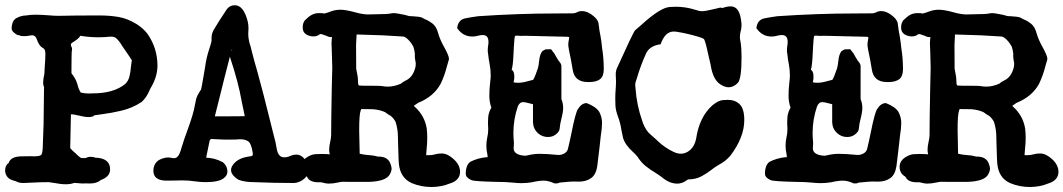

<svg xmlns="http://www.w3.org/2000/svg" viewBox="-25 -687 4165 752"><path d="M232.4 34.7Q213.4 34.7 185.5 29.3L165 26.4Q133.3 26.4 100.1 28.3L65.9 29.8Q47.9 29.8 36.6 22.5Q29.3 21.5 17.8 16.4Q6.3 11.2 0.7 1.2Q-4.9 -8.8 -4.9 -19Q-4.9 -40 8.8 -48.3Q16.6 -74.7 61.5 -74.7L94.2 -75.2L107.9 -74.7Q131.8 -74.7 137.2 -81.1Q142.6 -87.4 143.1 -129.4Q146.5 -198.2 146.5 -267.1Q146.5 -309.6 147.5 -347.2Q144 -351.6 144 -363.8Q144 -377 148.9 -398.4L149.9 -419.9Q152.8 -457.5 152.8 -476.1Q152.8 -483.4 151.1 -489.5Q149.4 -495.6 142.1 -499.5Q127.9 -507.3 119.1 -533.2Q113.8 -548.8 101.6 -548.8Q96.2 -548.8 88.1 -547.1Q80.1 -545.4 69.8 -545.4Q55.2 -545.4 52.2 -547.9L55.2 -548.3Q45.4 -548.3 38.8 -552.5Q32.2 -556.6 26.4 -562.5Q20.5 -568.4 20.5 -576.7Q20.5 -585.4 23.9 -596.7Q27.3 -607.9 37.6 -615.2Q57.6 -626.5 78.1 -626.5Q93.3 -629.4 114.3 -629.4Q137.7 -629.4 166 -627Q188.5 -625 203.1 -625Q267.1 -626.5 364.3 -626.5Q403.8 -626.5 439 -620.6Q474.1 -614.7 510.7 -592.3Q537.1 -575.2 553.2 -553.7Q590.8 -499.5 591.8 -431.6Q591.8 -389.6 569.3 -349.6Q564 -340.8 560.1 -332Q549.3 -305.7 529.8 -287.6Q491.7 -262.7 447.8 -252.9Q412.6 -244.6 372.6 -239.3Q355.5 -237.3 344.7 -235.4Q339.8 -228.5 320.3 -228.5Q307.6 -228.5 283.7 -234.4Q262.2 -239.7 249.5 -239.7Q245.1 -239.7 252.9 -243.7Q250 -117.7 250 -106.9Q256.3 -98.6 270 -87.4L279.8 -78.1Q287.6 -70.3 293.5 -67.9H310.1Q309.1 -67.4 315.2 -70.1Q321.3 -72.8 329.6 -72.8Q341.3 -72.8 348.1 -69.3H346.7Q367.2 -69.3 381.8 -63Q406.2 -52.2 406.2 -23.4Q406.2 6.3 367.2 19L370.1 17.6Q355.5 31.7 326.2 31.7L310.5 31.2L301.8 31.7Q290 31.7 280.3 30.3L266.1 29.3Q251.5 34.7 232.4 34.7ZM319.8 -320.8 337.9 -321.3Q421.4 -321.3 466.3 -358.9Q477.5 -370.1 481.9 -387.2Q486.3 -404.3 487.8 -424.8Q489.3 -438.5 491.2 -450.2V-450.7Q491.2 -450.7 491.2 -451.2Q486.8 -459 454.1 -506.3Q441.9 -526.9 429.7 -537.6Q423.3 -543.5 409.7 -543.5H407.2Q384.3 -541 360.4 -541Q328.1 -541 295.9 -545.9Q291 -546.9 289.1 -546.9Q290 -546.9 285.9 -541.3Q281.7 -535.6 266.1 -524.9Q252.4 -517.6 252.4 -512.2Q252.4 -508.3 255.9 -501.5L257.3 -496.6Q257.3 -489.7 256.6 -487.1Q255.9 -484.4 255.9 -484.9L255.4 -466.8L254.9 -421.9V-399.9Q254.9 -399.9 259.3 -394L261.7 -391.1Q274.4 -372.1 278.8 -354.5Q283.2 -336.9 291 -325.2Q286.6 -325.7 293 -324.2Q304.7 -321.3 319.8 -320.8Z M1126.5 29.8Q1047.9 29.8 970.2 26.4Q934.6 26.4 910.6 17.6Q898.9 11.7 889.4 1Q879.9 -9.8 879.9 -21Q879.9 -34.2 892.6 -47.9Q911.6 -68.4 950.2 -74.2Q953.6 -74.2 957.5 -75.2Q965.3 -76.2 965.3 -82L964.8 -88.9Q959.5 -124 948 -132.8Q936.5 -141.6 914.6 -141.6Q907.2 -141.6 898.9 -140.6L870.6 -140.1Q846.7 -140.1 822.8 -141.6Q813 -142.6 804.2 -142.6Q797.9 -142.6 795.9 -135.3Q789.6 -106.9 783.7 -75.7L782.7 -68.8H771.5L780.8 -69.3Q814 -69.3 847.7 -51.8Q865.7 -37.1 865.7 -13.7Q865.2 0.5 851.6 10.7Q832.5 26.4 780.3 26.4Q760.7 26.4 740.2 23.4Q714.4 19.5 688 19.5Q676.8 19.5 665 20L625 20.5Q575.7 19.5 575.7 -18.6Q575.7 -40 589.8 -54.2Q598.6 -63 618.7 -68.4Q627 -70.3 634.8 -70.3L643.1 -69.3Q651.9 -67.4 657.2 -67.4Q674.8 -67.4 684.1 -102.5Q695.8 -141.6 710 -179.2Q733.4 -243.7 737.8 -272.9Q740.7 -287.1 743.7 -301.3Q748 -314 756.3 -327.1Q757.8 -330.1 761.7 -335Q763.7 -337.4 772.9 -392.6L778.3 -424.3Q783.2 -461.9 794.9 -496.1Q803.7 -521.5 803.7 -530.8V-539.6Q803.7 -557.6 815.4 -575.7Q833 -605.5 863.8 -651.4Q875.5 -666.5 894.5 -666.5Q929.2 -666.5 945.3 -603Q948.2 -589.4 948.2 -577.6Q948.2 -571.3 947.8 -565.4Q947.3 -559.6 947.3 -555.2Q947.3 -530.3 957 -503.4L961.4 -484.9Q971.2 -446.8 982.4 -408.7Q1003.9 -332 1036.6 -199.2L1048.3 -152.3Q1054.7 -130.9 1058.1 -108.4Q1063.5 -70.8 1087.4 -70.8Q1101.1 -70.8 1110.4 -75.7Q1124 -81.5 1136.2 -81.5Q1153.3 -81.5 1167 -65.4Q1185.1 -43.5 1185.1 -23.9Q1185.1 -10.7 1177 1.2Q1168.9 13.2 1155.3 21Q1141.6 28.8 1126.5 29.8ZM864.3 -231.4 934.6 -231.9Q933.6 -231.9 933.6 -231Q933.6 -233.4 932.6 -237.3Q926.8 -263.7 921.4 -291Q909.2 -362.3 876 -462.9L865.7 -493.2Q866.2 -492.7 865.2 -493.2L877.4 -482.4Q888.2 -496.1 882.8 -492.2Q881.8 -491.2 882.3 -492.2Q845.2 -348.1 837.4 -314.9L816.4 -231.4Z M1664.6 45.4Q1624 45.4 1587.9 30.3Q1542 9.8 1537.1 -47.4Q1535.6 -67.9 1535.4 -86.7Q1535.2 -105.5 1534.2 -123.5L1533.7 -144.5V-147.9Q1533.7 -180.2 1524.4 -209.5Q1517.6 -222.7 1506.3 -232.4Q1494.1 -239.3 1483.4 -247.6Q1462.9 -257.3 1434.1 -259.3Q1421.9 -259.8 1389.6 -259.8Q1390.1 -260.3 1387.7 -253.9Q1381.8 -240.2 1381.8 -176.3Q1381.8 -153.8 1382.8 -130.9Q1383.8 -107.9 1383.8 -84Q1383.8 -83 1382.6 -84.2Q1381.3 -85.4 1386.2 -84.5Q1399.4 -81.1 1413.6 -80.1Q1435.5 -79.1 1454.6 -73.7H1458Q1493.7 -73.7 1503.9 -46.4Q1508.8 -33.7 1508.8 -27.3Q1508.8 -16.6 1501.5 -3.4Q1486.3 23.4 1418.9 25.4H1348.6L1316.4 24.9Q1306.6 25.9 1298.8 27.8Q1279.3 32.2 1260.7 32.2Q1252.9 32.2 1232.9 26.9H1219.2Q1186.5 25.9 1177.7 5.4Q1154.8 -7.3 1154.8 -33.7Q1154.8 -59.6 1183.6 -74.7Q1196.8 -82 1209 -83Q1221.2 -84 1232.9 -84Q1259.3 -84 1274.9 -81.5L1280.3 -81.1Q1271 -81.1 1271 -69.3L1271.5 -68.8Q1264.2 -84.5 1264.2 -100.6Q1264.2 -113.8 1268.6 -133.3Q1271.5 -145.5 1272 -156.7Q1272 -212.4 1274.4 -339.8Q1275.9 -380.4 1276.4 -420.9L1274.9 -476.1Q1273.9 -496.6 1273.4 -518.1Q1273.4 -535.2 1277.3 -548.8Q1277.3 -554.2 1276.4 -553.2Q1278.3 -544.4 1286.6 -544.4Q1287.6 -544.4 1287.1 -543.9Q1280.8 -541.5 1274.4 -541.5Q1261.7 -541.5 1253.4 -546.9L1244.1 -549.8Q1235.8 -553.7 1230 -553.7Q1228.5 -553.7 1226.1 -551.8Q1216.3 -544.4 1202.6 -544.4Q1194.3 -544.4 1186.5 -546.9Q1160.6 -554.7 1160.6 -578.6Q1160.6 -594.7 1166 -602.1Q1166 -605 1170.4 -608.6Q1174.8 -612.3 1177.2 -614.7Q1198.2 -635.7 1224.1 -635.7Q1242.7 -635.7 1244.1 -633.8L1240.2 -632.8Q1253.4 -635.3 1272 -642.6Q1289.1 -648.9 1308.6 -648.9Q1329.1 -648.9 1366.7 -638.7Q1391.6 -631.3 1415 -630.4Q1434.1 -631.3 1453.6 -631.3Q1492.2 -631.3 1505.9 -634.3L1515.1 -635.7Q1524.4 -635.7 1536.6 -633.3Q1563.5 -628.9 1577.6 -624L1588.9 -623.5Q1615.7 -622.1 1626.5 -618.7L1639.2 -611.8Q1653.8 -606.4 1669.2 -594.5Q1684.6 -582.5 1690.9 -557.6Q1699.2 -529.3 1714.8 -502.4Q1733.4 -468.3 1733.4 -457.5Q1733.4 -452.1 1731.4 -447.8L1724.6 -424.3Q1716.3 -391.1 1701.2 -359.4Q1674.3 -309.1 1612.8 -284.2L1595.7 -272.5Q1593.3 -276.9 1598.1 -270Q1638.2 -234.9 1646.5 -183.1Q1648.4 -165.5 1648.4 -147.9Q1648.4 -128.4 1646.5 -109.6Q1644.5 -90.8 1643.6 -74.7Q1643.6 -75.2 1639.2 -79.6Q1645.5 -79.1 1653.8 -79.1Q1668 -79.1 1679.2 -82.5Q1690.4 -85.9 1705.1 -85.9Q1728 -85.9 1752.4 -63.2Q1776.9 -40.5 1776.9 -14.2Q1776.9 19.5 1736.8 31.7Q1703.6 45.4 1664.6 45.4ZM1494.1 -347.7Q1519 -347.7 1545.4 -359.4Q1551.8 -365.7 1564 -371.6Q1593.3 -384.8 1602.5 -425.8Q1603.5 -431.6 1603.5 -438.5Q1603.5 -440.9 1601.6 -450.2Q1599.6 -459.5 1599.6 -469.7L1600.1 -475.6Q1598.6 -490.2 1594.2 -503.4Q1586.4 -519 1574.5 -531Q1562.5 -543 1554.7 -543.9Q1472.7 -549.8 1391.1 -551.3L1365.2 -552.2Q1368.7 -552.2 1371.6 -557.6L1372.1 -558.6Q1371.1 -534.7 1369.6 -511.7L1370.1 -418Q1371.6 -407.7 1374.3 -396Q1377 -384.3 1377 -372.1Q1377 -355.5 1379.9 -353.5Q1381.8 -352.1 1379.9 -352.1Q1390.1 -352.1 1404.3 -351.1H1434.6Q1469.7 -351.1 1473.6 -349.6Q1482.9 -347.7 1494.1 -347.7Z M2157.7 31.2H2146.5Q2123 20.5 2105 20.5Q2085.9 20.5 2058.1 26.9Q2037.6 30.3 2017.6 30.3Q2001 30.3 1984.4 28.3Q1955.6 25.4 1921.4 25.4Q1832.5 23.4 1821.8 18.6Q1799.3 8.8 1799.3 -6.3Q1799.3 -40.5 1816.9 -53.2Q1845.7 -67.9 1879.4 -71.3Q1884.8 -71.3 1884.8 -70.8Q1884.8 -75.7 1884.3 -80.1Q1879.9 -98.6 1879.9 -116.7Q1879.9 -132.3 1883.3 -147.9Q1887.2 -164.1 1887.2 -180.7L1886.2 -206.5Q1886.2 -217.8 1887.2 -229Q1889.2 -249 1901.4 -268.6Q1899.4 -265.6 1899.9 -262.7L1899.4 -265.6Q1891.6 -287.6 1891.6 -311Q1891.6 -336.4 1894.3 -359.4Q1897 -382.3 1897 -390.6Q1897 -413.6 1892.6 -436.5Q1889.2 -452.6 1887.2 -472.7Q1885.3 -481.9 1885.3 -491.2Q1885.3 -497.6 1886.2 -504.4Q1888.2 -514.2 1888.2 -522Q1888.2 -537.6 1882.1 -543.7Q1876 -549.8 1865.7 -549.8Q1857.9 -549.8 1848.6 -547.4Q1836.9 -543.9 1825.2 -543.9Q1788.1 -543.9 1765.6 -576.7Q1769 -609.4 1797.4 -615.2Q1822.3 -620.1 1847.7 -623.5Q2007.3 -634.3 2152.3 -634.3L2221.2 -634.8Q2230 -635.7 2240.7 -641.6Q2248 -643.6 2253.4 -643.6Q2276.9 -643.6 2300.3 -623.5Q2314.9 -611.3 2318.8 -598.1Q2320.8 -581.5 2323.2 -565.9Q2327.6 -544.4 2330.6 -522.5L2333 -500.5Q2339.8 -458.5 2339.8 -416.5Q2339.8 -387.7 2325 -376.7Q2310.1 -365.7 2284.2 -365.7H2276.9Q2224.6 -365.7 2217.8 -415.5L2211.4 -452.1Q2200.7 -501 2200.7 -511.7Q2200.7 -520 2202.4 -527.6Q2204.1 -535.2 2204.1 -538.1Q2204.1 -541 2204.1 -541Q2202.1 -543 2196.3 -543L2031.2 -546.9L2016.6 -546.4L1999.5 -547.4Q1994.1 -547.4 1992.7 -546.4Q1990.7 -544.9 1989.7 -531.7Q1987.3 -504.4 1986.3 -477.5Q1984.4 -429.2 1978.5 -411.6Q1977.1 -407.2 1978.5 -414.1Q1989.3 -408.7 1989.3 -388.2Q1989.7 -374.5 1985.4 -360.4L1986.8 -365.2Q1990.7 -362.8 2003.4 -362.8Q2021.5 -362.8 2042.5 -369.1L2062 -374Q2066.4 -375 2079.1 -412.6L2081.1 -417Q2085 -430.7 2086.4 -446.8Q2088.9 -474.1 2099.1 -486.8L2111.8 -493.7L2133.3 -494.1L2146.5 -477.1Q2154.8 -460.9 2163.6 -448.2Q2164.1 -447.3 2166 -445.3Q2168 -443.4 2170.2 -439.7Q2172.4 -436 2173.8 -430.2V-300.8V-298.8Q2180.7 -282.2 2180.7 -264.6Q2180.7 -248 2173.3 -219.7Q2168.5 -201.7 2167 -183.1Q2166 -171.9 2153.3 -161.6Q2140.1 -150.4 2121.1 -150.4Q2099.1 -150.4 2083 -164.6Q2064 -181.2 2062.5 -207V-278.8Q2032.2 -287.1 2023.9 -287.1Q2009.8 -287.1 2002.9 -269.5Q1985.8 -219.2 1985.8 -166.5Q1985.8 -148.4 1987.8 -129.9V-125Q1987.8 -119.6 1987.3 -115Q1986.8 -110.4 1986.8 -106Q1986.8 -84.5 2018.1 -78.6Q2025.9 -77.1 2029.8 -77.1Q2036.1 -77.1 2043.9 -79.1Q2065.9 -84.5 2089.4 -84.5Q2116.2 -84.5 2161.1 -80.1H2163.6Q2174.3 -80.1 2185.1 -85.9Q2195.8 -91.8 2199.2 -103Q2207 -135.3 2213.9 -168.9Q2229 -245.1 2238.3 -259.3Q2252.9 -283.2 2272.9 -283.2Q2309.6 -269 2322.3 -248.5Q2333 -227.5 2333 -205.6Q2333 -185.5 2328.1 -155.3L2322.8 -106.9L2314.5 -38.1Q2309.6 -2.9 2290 10.7Q2270.5 24.4 2242.7 24.4L2220.2 23.9Q2209.5 23.9 2165.5 28.3Q2166.5 28.3 2165 29.1Q2163.6 29.8 2157.7 31.2Z M2627.4 32.2Q2597.2 32.2 2566.9 6.8Q2554.7 -2.4 2542 -10.3Q2518.6 -24.4 2513.2 -29.8Q2492.7 -43.5 2478.5 -63.5Q2468.3 -79.6 2454.1 -91.8Q2421.9 -121.1 2415 -148.4Q2411.6 -163.1 2408.7 -178.2Q2405.3 -203.6 2395.8 -229.2Q2386.2 -254.9 2385.5 -273.4Q2384.8 -292 2384.8 -300.8Q2384.8 -318.4 2386.2 -335.2Q2387.7 -352.1 2387.7 -368.2Q2387.7 -381.3 2386.7 -394.5V-397.5Q2386.7 -409.2 2391.6 -420.4Q2455.1 -561 2462.4 -568.4L2486.3 -588.9Q2561.5 -657.7 2598.6 -659.7L2621.6 -660.6Q2660.6 -660.6 2697.3 -648.9Q2714.4 -643.1 2725.1 -643.1Q2738.3 -643.1 2775.4 -652.3L2795.9 -657.2L2804.7 -655.8Q2806.6 -656.2 2816.2 -659.2Q2825.7 -662.1 2836.9 -662.1Q2870.1 -662.1 2877.4 -608.9Q2879.4 -595.2 2879.4 -588.4Q2879.4 -574.7 2875.5 -563Q2873 -552.2 2873 -542.5Q2873 -532.2 2875.5 -522.5Q2879.4 -499.5 2879.4 -463.4Q2879.4 -377 2864.3 -361.8Q2847.7 -345.2 2828.6 -345.2Q2813.5 -345.2 2795.9 -356.9Q2767.1 -375.5 2758.3 -433.1L2748.5 -475.6Q2736.8 -530.8 2731.4 -534.7Q2725.6 -538.6 2711.9 -542.5Q2667 -556.2 2622.6 -563L2613.8 -563.5Q2579.6 -563.5 2562.5 -513.7Q2519.5 -507.8 2505.4 -477.5Q2484.9 -432.6 2470.7 -384.8Q2467.8 -374.5 2464.4 -365.2Q2462.9 -359.9 2462.9 -353Q2462.9 -348.6 2463.9 -343.3L2464.4 -338.4Q2468.8 -275.9 2489.3 -216.8Q2497.6 -188.5 2514.2 -168.5Q2522.9 -159.7 2533.4 -150.9Q2543.9 -142.1 2554.2 -131.8Q2580.1 -107.9 2612.8 -92.3Q2627.9 -85 2641.6 -85Q2655.3 -85 2668 -92.3Q2694.8 -108.4 2701.7 -145Q2714.4 -229 2765.1 -274.4Q2789.1 -293.9 2805.9 -294.9Q2822.8 -295.9 2825.7 -295.9Q2855 -295.9 2872.6 -278.1Q2890.1 -260.3 2890.1 -216.8Q2890.1 -149.4 2835.9 -77.6Q2817.4 -55.7 2790.5 -41.5Q2771.5 -30.3 2764.2 -23.9Q2745.1 -8.8 2722.7 3.4Q2700.2 15.6 2670.9 15.6Q2668.5 16.1 2664.1 19.5Q2647 32.2 2627.4 32.2Z M3329.6 31.2H3318.4Q3294.9 20.5 3276.9 20.5Q3257.8 20.5 3230 26.9Q3209.5 30.3 3189.5 30.3Q3172.9 30.3 3156.2 28.3Q3127.4 25.4 3093.3 25.4Q3004.4 23.4 2993.7 18.6Q2971.2 8.8 2971.2 -6.3Q2971.2 -40.5 2988.8 -53.2Q3017.6 -67.9 3051.3 -71.3Q3056.6 -71.3 3056.6 -70.8Q3056.6 -75.7 3056.2 -80.1Q3051.8 -98.6 3051.8 -116.7Q3051.8 -132.3 3055.2 -147.9Q3059.1 -164.1 3059.1 -180.7L3058.1 -206.5Q3058.1 -217.8 3059.1 -229Q3061 -249 3073.2 -268.6Q3071.3 -265.6 3071.8 -262.7L3071.3 -265.6Q3063.5 -287.6 3063.5 -311Q3063.5 -336.4 3066.2 -359.4Q3068.8 -382.3 3068.8 -390.6Q3068.8 -413.6 3064.5 -436.5Q3061 -452.6 3059.1 -472.7Q3057.1 -481.9 3057.1 -491.2Q3057.1 -497.6 3058.1 -504.4Q3060.1 -514.2 3060.1 -522Q3060.1 -537.6 3054 -543.7Q3047.9 -549.8 3037.6 -549.8Q3029.8 -549.8 3020.5 -547.4Q3008.8 -543.9 2997.1 -543.9Q2960 -543.9 2937.5 -576.7Q2940.9 -609.4 2969.2 -615.2Q2994.1 -620.1 3019.5 -623.5Q3179.2 -634.3 3324.2 -634.3L3393.1 -634.8Q3401.9 -635.7 3412.6 -641.6Q3419.9 -643.6 3425.3 -643.6Q3448.7 -643.6 3472.2 -623.5Q3486.8 -611.3 3490.7 -598.1Q3492.7 -581.5 3495.1 -565.9Q3499.5 -544.4 3502.4 -522.5L3504.9 -500.5Q3511.7 -458.5 3511.7 -416.5Q3511.7 -387.7 3496.8 -376.7Q3481.9 -365.7 3456.1 -365.7H3448.7Q3396.5 -365.7 3389.6 -415.5L3383.3 -452.1Q3372.6 -501 3372.6 -511.7Q3372.6 -520 3374.3 -527.6Q3376 -535.2 3376 -538.1Q3376 -541 3376 -541Q3374 -543 3368.2 -543L3203.1 -546.9L3188.5 -546.4L3171.4 -547.4Q3166 -547.4 3164.6 -546.4Q3162.6 -544.9 3161.6 -531.7Q3159.2 -504.4 3158.2 -477.5Q3156.2 -429.2 3150.4 -411.6Q3148.9 -407.2 3150.4 -414.1Q3161.1 -408.7 3161.1 -388.2Q3161.6 -374.5 3157.2 -360.4L3158.7 -365.2Q3162.6 -362.8 3175.3 -362.8Q3193.4 -362.8 3214.4 -369.1L3233.9 -374Q3238.3 -375 3251 -412.6L3252.9 -417Q3256.8 -430.7 3258.3 -446.8Q3260.7 -474.1 3271 -486.8L3283.7 -493.7L3305.2 -494.1L3318.4 -477.1Q3326.7 -460.9 3335.4 -448.2Q3335.9 -447.3 3337.9 -445.3Q3339.8 -443.4 3342 -439.7Q3344.2 -436 3345.7 -430.2V-300.8V-298.8Q3352.5 -282.2 3352.5 -264.6Q3352.5 -248 3345.2 -219.7Q3340.3 -201.7 3338.9 -183.1Q3337.9 -171.9 3325.2 -161.6Q3312 -150.4 3293 -150.4Q3271 -150.4 3254.9 -164.6Q3235.8 -181.2 3234.4 -207V-278.8Q3204.1 -287.1 3195.8 -287.1Q3181.6 -287.1 3174.8 -269.5Q3157.7 -219.2 3157.7 -166.5Q3157.7 -148.4 3159.7 -129.9V-125Q3159.7 -119.6 3159.2 -115Q3158.7 -110.4 3158.7 -106Q3158.7 -84.5 3189.9 -78.6Q3197.8 -77.1 3201.7 -77.1Q3208 -77.1 3215.8 -79.1Q3237.8 -84.5 3261.2 -84.5Q3288.1 -84.5 3333 -80.1H3335.4Q3346.2 -80.1 3356.9 -85.9Q3367.7 -91.8 3371.1 -103Q3378.9 -135.3 3385.7 -168.9Q3400.9 -245.1 3410.2 -259.3Q3424.8 -283.2 3444.8 -283.2Q3481.4 -269 3494.1 -248.5Q3504.9 -227.5 3504.9 -205.6Q3504.9 -185.5 3500 -155.3L3494.6 -106.9L3486.3 -38.1Q3481.4 -2.9 3461.9 10.7Q3442.4 24.4 3414.6 24.4L3392.1 23.9Q3381.3 23.9 3337.4 28.3Q3338.4 28.3 3336.9 29.1Q3335.4 29.8 3329.6 31.2Z M4008.3 45.4Q3967.8 45.4 3931.6 30.3Q3885.7 9.8 3880.9 -47.4Q3879.4 -67.9 3879.2 -86.7Q3878.9 -105.5 3877.9 -123.5L3877.4 -144.5V-147.9Q3877.4 -180.2 3868.2 -209.5Q3861.3 -222.7 3850.1 -232.4Q3837.9 -239.3 3827.1 -247.6Q3806.6 -257.3 3777.8 -259.3Q3765.6 -259.8 3733.4 -259.8Q3733.9 -260.3 3731.4 -253.9Q3725.6 -240.2 3725.6 -176.3Q3725.6 -153.8 3726.6 -130.9Q3727.5 -107.9 3727.5 -84Q3727.5 -83 3726.3 -84.2Q3725.1 -85.4 3730 -84.5Q3743.2 -81.1 3757.3 -80.1Q3779.3 -79.1 3798.3 -73.7H3801.8Q3837.4 -73.7 3847.7 -46.4Q3852.5 -33.7 3852.5 -27.3Q3852.5 -16.6 3845.2 -3.4Q3830.1 23.4 3762.7 25.4H3692.4L3660.2 24.9Q3650.4 25.9 3642.6 27.8Q3623 32.2 3604.5 32.2Q3596.7 32.2 3576.7 26.9H3563Q3530.3 25.9 3521.5 5.4Q3498.5 -7.3 3498.5 -33.7Q3498.5 -59.6 3527.3 -74.7Q3540.5 -82 3552.7 -83Q3564.9 -84 3576.7 -84Q3603 -84 3618.7 -81.5L3624 -81.1Q3614.7 -81.1 3614.7 -69.3L3615.2 -68.8Q3607.9 -84.5 3607.9 -100.6Q3607.9 -113.8 3612.3 -133.3Q3615.2 -145.5 3615.7 -156.7Q3615.7 -212.4 3618.2 -339.8Q3619.6 -380.4 3620.1 -420.9L3618.7 -476.1Q3617.7 -496.6 3617.2 -518.1Q3617.2 -535.2 3621.1 -548.8Q3621.1 -554.2 3620.1 -553.2Q3622.1 -544.4 3630.4 -544.4Q3631.3 -544.4 3630.9 -543.9Q3624.5 -541.5 3618.2 -541.5Q3605.5 -541.5 3597.2 -546.9L3587.9 -549.8Q3579.6 -553.7 3573.7 -553.7Q3572.3 -553.7 3569.8 -551.8Q3560.1 -544.4 3546.4 -544.4Q3538.1 -544.4 3530.3 -546.9Q3504.4 -554.7 3504.4 -578.6Q3504.4 -594.7 3509.8 -602.1Q3509.8 -605 3514.2 -608.6Q3518.6 -612.3 3521 -614.7Q3542 -635.7 3567.9 -635.7Q3586.4 -635.7 3587.9 -633.8L3584 -632.8Q3597.2 -635.3 3615.7 -642.6Q3632.8 -648.9 3652.3 -648.9Q3672.9 -648.9 3710.4 -638.7Q3735.4 -631.3 3758.8 -630.4Q3777.8 -631.3 3797.4 -631.3Q3835.9 -631.3 3849.6 -634.3L3858.9 -635.7Q3868.2 -635.7 3880.4 -633.3Q3907.2 -628.9 3921.4 -624L3932.6 -623.5Q3959.5 -622.1 3970.2 -618.7L3982.9 -611.8Q3997.6 -606.4 4012.9 -594.5Q4028.3 -582.5 4034.7 -557.6Q4043 -529.3 4058.6 -502.4Q4077.1 -468.3 4077.1 -457.5Q4077.1 -452.1 4075.2 -447.8L4068.4 -424.3Q4060.1 -391.1 4044.9 -359.4Q4018.1 -309.1 3956.5 -284.2L3939.5 -272.5Q3937 -276.9 3941.9 -270Q3981.9 -234.9 3990.2 -183.1Q3992.2 -165.5 3992.2 -147.9Q3992.2 -128.4 3990.2 -109.6Q3988.3 -90.8 3987.3 -74.7Q3987.3 -75.2 3982.9 -79.6Q3989.3 -79.1 3997.6 -79.1Q4011.7 -79.1 4022.9 -82.5Q4034.2 -85.9 4048.8 -85.9Q4071.8 -85.9 4096.2 -63.2Q4120.6 -40.5 4120.6 -14.2Q4120.6 19.5 4080.6 31.7Q4047.4 45.4 4008.3 45.4ZM3837.9 -347.7Q3862.8 -347.7 3889.2 -359.4Q3895.5 -365.7 3907.7 -371.6Q3937 -384.8 3946.3 -425.8Q3947.3 -431.6 3947.3 -438.5Q3947.3 -440.9 3945.3 -450.2Q3943.4 -459.5 3943.4 -469.7L3943.8 -475.6Q3942.4 -490.2 3938 -503.4Q3930.2 -519 3918.2 -531Q3906.2 -543 3898.4 -543.9Q3816.4 -549.8 3734.9 -551.3L3709 -552.2Q3712.4 -552.2 3715.3 -557.6L3715.8 -558.6Q3714.8 -534.7 3713.4 -511.7L3713.9 -418Q3715.3 -407.7 3718 -396Q3720.7 -384.3 3720.7 -372.1Q3720.7 -355.5 3723.6 -353.5Q3725.6 -352.1 3723.6 -352.1Q3733.9 -352.1 3748 -351.1H3778.3Q3813.5 -351.1 3817.4 -349.6Q3826.7 -347.7 3837.9 -347.7Z"/></svg>

Font: X Typewriter
Style: Bold
Weight: 700
Designer: GGBot
Version: 0.10